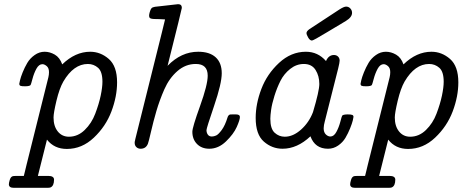

<svg xmlns="http://www.w3.org/2000/svg" viewBox="-20 -714 2239 928"><path d="M22.9 176.8Q22.9 169.9 26.9 156.5Q30.8 143.1 38.1 139.2Q42 136.2 59.1 136.2H95.2Q97.2 127.4 101.6 110.1Q106 92.8 107.9 84L213.9 -340.8Q216.8 -353 216.8 -365.2Q216.8 -385.3 205.8 -394.5Q194.8 -403.8 185.1 -403.8Q168 -403.8 156 -381.8Q144 -359.9 137 -333Q129.9 -306.2 127.9 -303.2Q124 -297.4 102.1 -296.9Q84 -296.9 78.6 -299.3Q73.2 -301.8 73.2 -309.1Q73.2 -311 76.7 -325.9Q80.1 -340.8 89.6 -364.5Q99.1 -388.2 112.1 -410.2Q125 -432.1 147.5 -448Q169.9 -463.9 195.8 -463.9Q220.7 -463.9 244.9 -450Q269 -436 280.8 -402.8Q343.8 -463.9 416 -463.9Q465.8 -463.9 505.9 -429Q545.9 -394 545.9 -315.9Q545.9 -248 518.6 -175.5Q491.2 -103 433.6 -48.6Q376 5.9 303.2 5.9Q242.2 5.9 207 -39.1L163.1 136.2H212.9Q240.7 136.2 241.2 153.8Q241.2 184.6 224.1 191.9Q219.2 193.8 209 193.8H46.9Q22.9 193.8 22.9 176.8ZM238.8 -146Q238.8 -104 259.3 -78.6Q279.8 -53.2 313 -53.2Q356 -53.2 389.4 -85.7Q422.9 -118.2 440.4 -164.6Q458 -210.9 466.6 -251.5Q475.1 -292 475.1 -318.8Q475.1 -367.7 454.1 -386.2Q433.1 -404.8 404.8 -404.8Q335.9 -404.8 286.1 -319.8Q267.1 -286.6 252.9 -227.3Q238.8 -168 238.8 -146Z M630.9 -23.9Q630.9 -26.9 631.3 -29.5Q631.8 -32.2 632.8 -35.6Q633.8 -39.1 633.8 -41L762.7 -558.1L777.8 -620.1Q764.6 -621.1 749.8 -621.6Q734.9 -622.1 727.3 -622.1Q719.7 -622.1 712.6 -623.5Q705.6 -625 703.1 -628.4Q700.7 -631.8 700.7 -639.2Q700.7 -644 703.6 -654.8Q707.5 -668.9 712.2 -674.1Q716.8 -679.2 729 -681.2Q744.1 -683.1 772 -686Q799.8 -689 819.3 -691.4Q838.9 -693.8 840.8 -693.8Q858.9 -693.8 858.9 -675.8Q858.9 -670.9 790 -396Q856 -463.9 938 -463.9Q993.2 -463.9 1022.5 -437Q1051.8 -410.2 1051.8 -359.9Q1051.8 -311 1014.9 -202.6Q978 -94.2 978 -85Q978 -72.8 984.4 -63.5Q990.7 -54.2 1003.9 -54.2Q1013.7 -54.2 1024.7 -59.1Q1035.6 -64 1051.8 -85.9Q1067.9 -107.9 1079.6 -146Q1081.5 -152.8 1085.2 -156.5Q1088.9 -160.2 1092.3 -160.6Q1095.7 -161.1 1104 -161.1H1119.6Q1139.6 -161.1 1139.6 -148.9Q1139.6 -134.8 1124.3 -100.3Q1108.9 -65.9 1072.3 -30.5Q1035.6 4.9 991.7 4.9Q954.6 4.9 932.1 -18.1Q909.7 -41 909.7 -77.1Q909.7 -98.1 946.8 -201.2Q983.9 -304.2 983.9 -348.1Q983.9 -404.8 926.8 -404.8Q926.3 -404.8 925.8 -404.8Q877 -404.8 837.4 -370.4Q797.9 -335.9 774.4 -282.5Q751 -229 735.8 -177Q720.7 -125 709.7 -76.9Q698.7 -28.8 694.8 -19Q685.1 4.9 659.7 4.9Q647.5 4.9 639.2 -2.9Q630.9 -10.7 630.9 -23.9Z M1215.8 -144Q1215.8 -211.9 1243.2 -283.9Q1270.5 -356 1328.6 -409.9Q1386.7 -463.9 1458.5 -463.9Q1516.6 -463.9 1555.7 -418.9Q1567.9 -447.8 1593.8 -448.2Q1606 -448.2 1613.8 -440.7Q1621.6 -433.1 1621.6 -420.9Q1621.6 -412.1 1614.7 -383.8L1549.8 -127Q1544.9 -109.9 1544.4 -94.2Q1544.4 -74.2 1554.9 -64.2Q1565.4 -54.2 1576.7 -54.2Q1593.8 -54.2 1605.7 -76.2Q1617.7 -98.1 1624.8 -125Q1631.8 -151.9 1633.8 -154.8Q1637.7 -160.6 1659.7 -161.1Q1677.7 -161.1 1683.1 -158.4Q1688.5 -155.8 1688.5 -148.9Q1688.5 -146 1685.1 -131.6Q1681.6 -117.2 1672.1 -93.5Q1662.6 -69.8 1649.7 -47.9Q1636.7 -25.9 1614.3 -10.5Q1591.8 4.9 1565.4 4.9Q1502.4 4.9 1480.5 -55.2Q1416.5 4.9 1345.7 4.9Q1294.9 4.9 1255.4 -29.5Q1215.8 -64 1215.8 -144ZM1286.6 -140.1Q1286.6 -91.3 1307.6 -72.3Q1328.6 -53.2 1356.4 -53.2Q1396.5 -53.2 1435.1 -87.6Q1473.6 -122.1 1492.7 -171.9Q1523.4 -274.9 1523.4 -308.1Q1523.4 -347.2 1505.1 -376Q1486.8 -404.8 1448.7 -404.8Q1412.6 -404.8 1382.6 -380.9Q1352.5 -356.9 1335.7 -323.5Q1318.8 -290 1306.6 -251Q1294.4 -211.9 1290.5 -183.6Q1286.6 -155.3 1286.6 -140.1ZM1461.4 -554.2Q1461.4 -563 1475.6 -573.2Q1482.4 -578.1 1621.6 -668.9Q1642.6 -682.1 1652.8 -682.1Q1665 -682.1 1673.3 -673.1Q1681.6 -664.1 1681.6 -651.9Q1681.6 -630.9 1651.9 -612.8Q1611.8 -588.9 1560.5 -558.1Q1494.6 -518.1 1487.8 -518.1Q1478 -518.1 1469.7 -532.2Q1461.4 -546.4 1461.4 -554.2Z M1672.4 176.8Q1672.4 169.9 1676.3 156.5Q1680.2 143.1 1687.5 139.2Q1691.4 136.2 1708.5 136.2H1744.6Q1746.6 127.4 1751 110.1Q1755.4 92.8 1757.3 84L1863.3 -340.8Q1866.2 -353 1866.2 -365.2Q1866.2 -385.3 1855.2 -394.5Q1844.2 -403.8 1834.5 -403.8Q1817.4 -403.8 1805.4 -381.8Q1793.5 -359.9 1786.4 -333Q1779.3 -306.2 1777.3 -303.2Q1773.4 -297.4 1751.5 -296.9Q1733.4 -296.9 1728 -299.3Q1722.7 -301.8 1722.7 -309.1Q1722.7 -311 1726.1 -325.9Q1729.5 -340.8 1739 -364.5Q1748.5 -388.2 1761.5 -410.2Q1774.4 -432.1 1796.9 -448Q1819.3 -463.9 1845.2 -463.9Q1870.1 -463.9 1894.3 -450Q1918.5 -436 1930.2 -402.8Q1993.2 -463.9 2065.4 -463.9Q2115.2 -463.9 2155.3 -429Q2195.3 -394 2195.3 -315.9Q2195.3 -248 2168 -175.5Q2140.6 -103 2083 -48.6Q2025.4 5.9 1952.6 5.9Q1891.6 5.9 1856.4 -39.1L1812.5 136.2H1862.3Q1890.1 136.2 1890.6 153.8Q1890.6 184.6 1873.5 191.9Q1868.7 193.8 1858.4 193.8H1696.3Q1672.4 193.8 1672.4 176.8ZM1888.2 -146Q1888.2 -104 1908.7 -78.6Q1929.2 -53.2 1962.4 -53.2Q2005.4 -53.2 2038.8 -85.7Q2072.3 -118.2 2089.8 -164.6Q2107.4 -210.9 2116 -251.5Q2124.5 -292 2124.5 -318.8Q2124.5 -367.7 2103.5 -386.2Q2082.5 -404.8 2054.2 -404.8Q1985.4 -404.8 1935.5 -319.8Q1916.5 -286.6 1902.3 -227.3Q1888.2 -168 1888.2 -146Z"/></svg>

Font: CMU Concrete
Style: Italic
Weight: 500
Italic angle: -14.04°
Version: Version 0.7.0